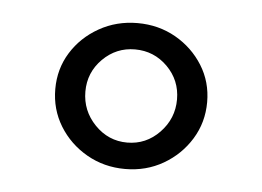

<svg xmlns="http://www.w3.org/2000/svg" viewBox="-31 -743 432 316"><g transform="rotate(5 184.5 -585.5)"><path d="M185.2 -464.5Q150.4 -464.5 121.8 -480.9Q93.2 -497.3 76.3 -524.8Q59.5 -552.3 59.5 -585.7Q59.5 -619.1 76.3 -646.1Q93.1 -673.1 121.8 -689.3Q150.5 -705.5 185.2 -705.5Q219.9 -705.5 248.3 -689.4Q276.6 -673.2 293.5 -646.2Q310.4 -619.2 310.4 -585.8Q310.4 -552.3 293.5 -524.8Q276.6 -497.3 248.3 -480.9Q219.9 -464.5 185.2 -464.5ZM184.9 -508.1Q216.1 -508.1 238.3 -531.1Q260.6 -554.2 260.6 -585.9Q260.6 -617.5 238.4 -639.8Q216.1 -662 184.7 -662Q153.8 -662 131.5 -639.8Q109.2 -617.5 109.2 -585.9Q109.2 -554.2 131.5 -531.1Q153.8 -508.1 184.9 -508.1Z"/></g></svg>

Font: Arima Thin
Style: Regular
Weight: 100
Designer: Joana Correia and Natanael Gama
Foundry: NDISCOVER
Version: Version 1.101;gftools[0.9.23]